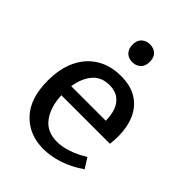

<svg xmlns="http://www.w3.org/2000/svg" viewBox="-220 -870 990 990"><g transform="rotate(45 274.5 -375.5)"><path d="M276 10Q173 10 108 -58Q43 -126 43 -256Q43 -344 73.5 -407.5Q104 -471 160.5 -505.5Q217 -540 293 -540Q366 -540 412.5 -510Q459 -480 481.5 -427.5Q504 -375 504 -308Q504 -295 503 -282Q502 -269 500 -252H146Q150 -168 188 -117Q226 -66 300 -66Q336 -66 378.5 -80Q421 -94 466 -122L501 -67Q445 -28 387.5 -9Q330 10 276 10ZM285 -465Q226 -465 192.5 -425.5Q159 -386 149 -321H401Q401 -360 390 -392.5Q379 -425 353 -445Q327 -465 285 -465ZM283 -631Q256 -631 238.5 -648Q221 -665 221 -696Q221 -728 239 -744.5Q257 -761 284 -761Q312 -761 329.5 -744.5Q347 -728 347 -696Q347 -664 329 -647.5Q311 -631 283 -631Z"/></g></svg>

Font: Bitter Medium
Style: Regular
Weight: 500
Designer: Sol Matas, and Bitter project Authors
Foundry: Sol Matas
Version: Version 2.001